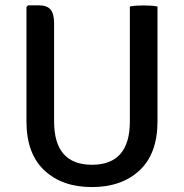

<svg xmlns="http://www.w3.org/2000/svg" viewBox="-20 -708 709 740"><path d="M587 -240Q587 -116 518 -51.5Q449 13 334 13Q219.5 13 150.8 -51.5Q82 -116 82 -240V-681L88.5 -687.5H129Q161.5 -687.5 175 -671Q188.5 -654.5 188.5 -619V-240Q188.5 -73 334.5 -73Q480.5 -73 480.5 -240V-683Q492.5 -685.5 506.2 -686.2Q520 -687 532.5 -687Q544.5 -687 559.8 -686.2Q575 -685.5 587 -683Z"/></svg>

Font: Signika SC
Style: Regular
Weight: 400
Designer: Anna Giedryś
Foundry: Anna Giedryś
Version: Version 2.000; ttfautohint (v1.8.3) -l 8 -r 50 -G 200 -x 9 -